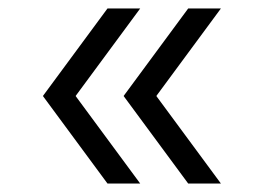

<svg xmlns="http://www.w3.org/2000/svg" viewBox="-20 -485 606 452"><path d="M423 -465H500L348 -259L500 -53H423L271 -259ZM81 -259 233 -465H310L158 -259L310 -53H233Z"/></svg>

Font: Nacelle Light
Style: Regular
Weight: 300
Designer: Sora Sagano
Foundry: Sora Sagano
Version: Version 1.000;FEAKit 1.0